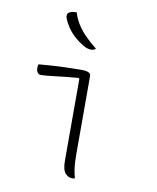

<svg xmlns="http://www.w3.org/2000/svg" viewBox="-89 -882 779 953"><g transform="rotate(10 300.0 -405.5)"><path d="M290 -80Q290 -115 290 -156Q290 -197 290 -241Q290 -285 290 -328.5Q290 -372 290 -413.5Q290 -455 290 -490L285 -494Q250 -491 221 -488Q192 -485 168.5 -482Q145 -479 127.5 -477.5Q110 -476 98 -476Q87 -476 81 -485Q75 -494 75 -508Q75 -513 76 -517.5Q77 -522 78 -526Q105 -528 129 -530Q153 -532 175 -533Q197 -534 217 -534.5Q237 -535 256 -535.5Q275 -536 293 -536Q307 -536 317.5 -534Q328 -532 334 -527Q340 -522 340 -513Q340 -468 340 -418.5Q340 -369 340 -318.5Q340 -268 340 -218.5Q340 -169 340 -124Q340 -101 341 -80.5Q342 -60 345 -40.5Q348 -21 354 0Q350 1 346.5 1.5Q343 2 339 2Q321 2 305.5 -14.5Q290 -31 290 -80ZM220 -813Q228 -784 245 -756.5Q262 -729 287.5 -703Q313 -677 345 -652Q341 -647 334 -645Q327 -643 322 -643Q314 -643 303 -646Q292 -649 281 -656Q257 -670 235.5 -689.5Q214 -709 198.5 -732Q183 -755 175 -777Q172 -785 174 -794Q176 -803 186 -807Q192 -810 196.5 -811Q201 -812 207 -812.5Q213 -813 220 -813Z"/></g></svg>

Font: Recursive Monospace Casual Light
Style: Regular
Weight: 300
Version: Version 1.047